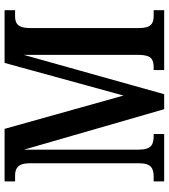

<svg xmlns="http://www.w3.org/2000/svg" viewBox="32 -786 754 859"><g transform="rotate(-90 409.5 -357.0)"><path d="M27 0H239V-47H233C193 -47 169 -55 169 -115V-627L350 0H417L593 -628V-113C592 -58 575 -47 535 -47H525V0H793V-47H768C734 -47 713 -58 713 -112V-602C713 -656 736 -667 765 -667H793V-714H557L411 -182L262 -714H27V-667H53C83 -667 108 -656 108 -603V-110C108 -57 83 -47 48 -47H27Z"/></g></svg>

Font: Noto Serif Condensed Semi
Style: Regular
Weight: 600
Width: 3
Designer: Monotype Design Team
Foundry: Monotype Imaging Inc.
Version: Version 1.002